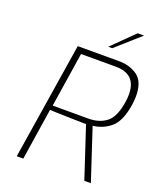

<svg xmlns="http://www.w3.org/2000/svg" viewBox="-165 -1028 948 1132"><g transform="rotate(20 309.0 -462.5)"><path d="M194 -733H453Q522 -733 570 -698Q618 -663 618 -572Q618 -550 613 -515Q596 -408 547 -368Q498 -328 437 -322L543 0H502L397 -318H374Q337 -319 268.5 -320.5Q200 -322 169 -324L119 0H78ZM400 -353Q467 -353 511.5 -387.5Q556 -422 571 -519Q575 -543 575 -568Q575 -696 446 -696H228L175 -353ZM500 -925H540L389 -791H364Z"/></g></svg>

Font: Exo ExtraLight
Style: Italic
Weight: 275
Italic angle: -9°
Designer: Natanael Gama
Foundry: Natanael Gama
Version: Version 1.500; ttfautohint (v1.6)